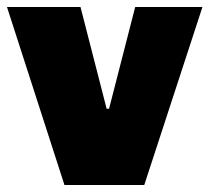

<svg xmlns="http://www.w3.org/2000/svg" viewBox="-21 -531 601 551"><path d="M164 0 -1 -511H210L285 -219H292L367 -511H560L393 0Z"/></svg>

Font: Chivo Medium Black
Style: Regular
Weight: 900
Version: Version 2.002